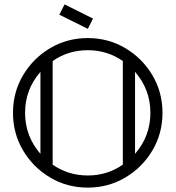

<svg xmlns="http://www.w3.org/2000/svg" viewBox="-20 -854 799 874"><path d="M379.4 0Q285.6 0 208.3 -45.9Q130.9 -91.8 85 -169.2Q39.1 -246.6 39.1 -340.3Q39.1 -434.1 85 -511.5Q130.9 -588.9 208.3 -634.8Q285.6 -680.7 379.4 -680.7Q473.1 -680.7 550.5 -634.8Q627.9 -588.9 673.8 -511.5Q719.7 -434.1 719.7 -340.3Q719.7 -246.6 673.8 -169.2Q627.9 -91.8 550.5 -45.9Q473.1 0 379.4 0ZM164.1 -153.8V-526.9Q94.2 -446.8 94.2 -340.3Q94.2 -233.9 164.1 -153.8ZM379.4 -55.2Q468.3 -55.2 539.1 -104.5V-576.2Q468.3 -625.5 379.4 -625.5Q290.5 -625.5 219.7 -576.2V-104.5Q290.5 -55.2 379.4 -55.2ZM594.7 -153.8Q664.6 -233.9 664.6 -340.3Q664.6 -446.8 594.7 -526.9ZM379.9 -722.7 250 -787.1 273.9 -834 403.3 -769.5Z"/></svg>

Font: X Company
Style: Regular
Weight: 400
Designer: GGBotNet
Foundry: GGBotNet
Version: 0.90